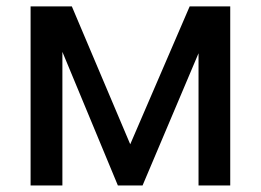

<svg xmlns="http://www.w3.org/2000/svg" viewBox="-20 -565 794 585"><path d="M198.9 -545.5H73.2V0H170.1V-407L339.1 0H414.4L584.9 -402.7V0H681.5V-545.5H557.9L376.8 -125.4Z"/></svg>

Font: Inter 465
Style: Regular
Weight: 400
Designer: Rasmus Andersson
Foundry: rsms
Version: Version 3.019;Glyphs 3.1.2 (3151)